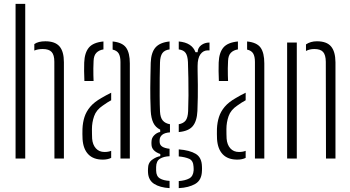

<svg xmlns="http://www.w3.org/2000/svg" viewBox="-20 -820 1812 993"><path d="M60.5 0V-800H110.5V0ZM261.5 0 261 -501Q261 -536 247 -551.2Q233 -566.5 201 -566.5Q176 -566.5 157.5 -558.5V-592Q168 -599.5 182.2 -603Q196.5 -606.5 214.5 -606.5Q265 -606.5 287.8 -580Q310.5 -553.5 310.5 -498V0Z M407 -100Q406.5 -115 406.2 -126.8Q406 -138.5 406.5 -153.5Q408 -187 417 -215Q426 -243 446.5 -267.5Q467 -292 505 -313.5Q516 -320 528.8 -327Q541.5 -334 555 -340.5V-301.5Q545.5 -296.5 534.5 -289.5Q523.5 -282.5 511 -273.5Q478 -251.5 466.8 -219.2Q455.5 -187 455.5 -152.5Q455.5 -138.5 455.8 -125.8Q456 -113 456.5 -103Q459 -71.5 475.8 -52.8Q492.5 -34 520.5 -34Q540.5 -34 555 -40V-3.5Q537 5.5 511.5 5.5Q463 5.5 436.8 -21.8Q410.5 -49 407 -100ZM416.5 -401Q415 -429 415 -452.5Q415 -476 415.5 -496.5Q417.5 -547.5 439.8 -574Q462 -600.5 515 -605.5V-564.5Q492.5 -561 478.8 -547.2Q465 -533.5 464 -504.5Q463 -486 462.8 -466.8Q462.5 -447.5 463 -430.5Q463.5 -413.5 464 -401ZM603 0V-499.5Q603 -528 594 -543.2Q585 -558.5 562.5 -563.5V-605.5Q613 -600.5 632.2 -573.5Q651.5 -546.5 651.5 -492V0Z M857 153Q807 150 777.2 131Q747.5 112 745.5 72Q745.5 67 745.2 62.2Q745 57.5 745.5 52.5Q745.5 22 766.5 6.5Q787.5 -9 809 -12.5V-23.5Q764 -39 763.5 -73Q763 -78 763.2 -80.5Q763.5 -83 763.5 -87Q763.5 -106.5 777.5 -120.5Q791.5 -134.5 808.5 -137.5V-149.5Q784 -161.5 772.8 -185.2Q761.5 -209 759.5 -246Q758 -283 757.5 -311.5Q757 -340 757.2 -366.5Q757.5 -393 758 -423.8Q758.5 -454.5 759.5 -495.5Q761.5 -548.5 784.2 -574.5Q807 -600.5 857 -605.5V-564.5Q831 -561 819.8 -545.2Q808.5 -529.5 807.5 -497Q806.5 -464 806 -417.5Q805.5 -371 805.8 -324Q806 -277 807.5 -243.5Q809 -211.5 822 -196.5Q835 -181.5 859 -177.5V-135.5Q831.5 -133.5 818.5 -122.5Q805.5 -111.5 805.5 -94Q805.5 -92.5 805.5 -90.8Q805.5 -89 805.5 -87.5Q805.5 -71 818.2 -62.2Q831 -53.5 857 -50.5V-12Q827 -11 807.5 0.8Q788 12.5 787.5 43.5Q787.5 47 787.5 52Q787.5 57 787.5 62.5Q788 91.5 807 102.8Q826 114 857 115.5ZM904.5 153V116.5Q938 114 958.8 102.8Q979.5 91.5 981.5 61Q981.5 56.5 981.5 51.8Q981.5 47 981 42Q979.5 10.5 958.2 1.2Q937 -8 904.5 -11V-47.5Q961.5 -43 992.5 -24.2Q1023.5 -5.5 1024.5 41.5Q1024.5 46.5 1024.8 52.2Q1025 58 1024.5 63Q1023.5 111.5 990 131Q956.5 150.5 904.5 153ZM904.5 -137V-177.5Q928 -181.5 939.8 -196.2Q951.5 -211 953 -245Q954.5 -281.5 954.8 -326Q955 -370.5 954.2 -416Q953.5 -461.5 952 -499.5Q950.5 -531 940.2 -546Q930 -561 904.5 -564.5V-605.5Q973 -599.5 991 -550H1002Q1003 -573 1020.8 -586.5Q1038.5 -600 1063.5 -600V-559.5H1055Q1031 -559.5 1016.5 -539.2Q1002 -519 1002 -479.5V-455Q1003 -413 1003.2 -380.8Q1003.5 -348.5 1003 -317Q1002.5 -285.5 1001 -246Q998.5 -193.5 976.8 -167.5Q955 -141.5 904.5 -137Z M1102.5 -100Q1102 -115 1101.8 -126.8Q1101.5 -138.5 1102 -153.5Q1103.5 -187 1112.5 -215Q1121.5 -243 1142 -267.5Q1162.5 -292 1200.5 -313.5Q1211.5 -320 1224.2 -327Q1237 -334 1250.5 -340.5V-301.5Q1241 -296.5 1230 -289.5Q1219 -282.5 1206.5 -273.5Q1173.5 -251.5 1162.2 -219.2Q1151 -187 1151 -152.5Q1151 -138.5 1151.2 -125.8Q1151.5 -113 1152 -103Q1154.5 -71.5 1171.2 -52.8Q1188 -34 1216 -34Q1236 -34 1250.5 -40V-3.5Q1232.5 5.5 1207 5.5Q1158.5 5.5 1132.2 -21.8Q1106 -49 1102.5 -100ZM1112 -401Q1110.5 -429 1110.5 -452.5Q1110.5 -476 1111 -496.5Q1113 -547.5 1135.2 -574Q1157.5 -600.5 1210.5 -605.5V-564.5Q1188 -561 1174.2 -547.2Q1160.5 -533.5 1159.5 -504.5Q1158.5 -486 1158.2 -466.8Q1158 -447.5 1158.5 -430.5Q1159 -413.5 1159.5 -401ZM1298.5 0V-499.5Q1298.5 -528 1289.5 -543.2Q1280.5 -558.5 1258 -563.5V-605.5Q1308.5 -600.5 1327.8 -573.5Q1347 -546.5 1347 -492V0Z M1465 0V-600H1515V0ZM1666 0 1665 -501Q1664.5 -536 1651 -551.2Q1637.5 -566.5 1605.5 -566.5Q1593.5 -566.5 1582.8 -564Q1572 -561.5 1562.5 -556.5V-590.5Q1574.5 -598.5 1588.5 -602.5Q1602.5 -606.5 1619 -606.5Q1669.5 -606.5 1692 -580Q1714.5 -553.5 1715 -498V0Z"/></svg>

Font: Big Shoulders Stencil Text Thin ExtraLight
Style: Regular
Weight: 250
Version: Version 2.001